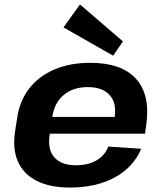

<svg xmlns="http://www.w3.org/2000/svg" viewBox="-20 -832 728 862"><path d="M293 10Q205 10 146 -19.5Q87 -49 61.5 -104.5Q36 -160 47 -238L57 -302Q68 -379 111 -434.5Q154 -490 224 -520Q294 -550 385 -550Q525 -550 590 -479Q655 -408 637 -275L631 -232H175L186 -307H517L492 -279L495 -310Q504 -371 471.5 -406Q439 -441 374 -441Q308 -441 266 -405.5Q224 -370 215 -308L202 -221Q194 -158 225.5 -124Q257 -90 321 -90Q376 -90 414 -112.5Q452 -135 466 -174L614 -164Q578 -80 494.5 -35Q411 10 293 10ZM532 -646 488 -582 265 -709 339 -812Z"/></svg>

Font: Pathway Extreme 28pt
Style: Bold Italic
Weight: 700
Italic angle: -8°
Designer: Eduardo Rodriguez Tunni
Foundry: Eduardo Rodriguez Tunni
Version: Version 1.001;gftools[0.9.26]